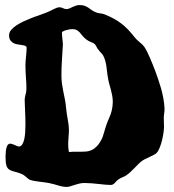

<svg xmlns="http://www.w3.org/2000/svg" viewBox="-20 -713 692 763"><path d="M633.8 -282.2V-277.8Q633.8 -270.5 632.3 -262Q630.9 -253.4 630.9 -245.1Q630.9 -234.4 631.3 -226.1Q631.8 -217.8 631.8 -210Q631.8 -201.2 629.9 -186.8Q627.9 -172.4 624.3 -157Q620.6 -141.6 615.2 -127.7Q609.9 -113.8 603 -106Q600.6 -102.5 592.8 -98.4Q585 -94.2 575.4 -89.8Q565.9 -85.4 556.6 -80.8Q547.4 -76.2 542 -71.8Q536.1 -67.4 528.8 -59.8Q521.5 -52.2 513.4 -44.2Q505.4 -36.1 497.6 -28.8Q489.7 -21.5 482.9 -17.1Q477.5 -12.7 469 -9.5Q460.4 -6.3 452.1 -1Q446.3 2.9 442.6 7.1Q439 11.2 435.5 14.6Q432.1 18.1 428.5 20Q424.8 22 418.9 22Q409.7 22 397.5 20.8Q385.3 19.5 371.6 18.1Q357.9 16.6 343.8 15.4Q329.6 14.2 315.9 14.2Q305.2 14.2 295.2 16.6Q285.2 19 276.1 22Q267.1 24.9 259.3 27.3Q251.5 29.8 245.1 29.8Q230 29.8 211.2 23.9Q192.4 18.1 173.8 14.2Q166 12.7 156.2 11.5Q146.5 10.3 136.5 9Q126.5 7.8 116.9 6.1Q107.4 4.4 100.1 2Q95.7 0.5 92.3 -2.4Q88.9 -5.4 84.7 -9Q80.6 -12.7 75.4 -16.4Q70.3 -20 63 -22.9Q46.9 -28.8 35.4 -31.5Q23.9 -34.2 16.4 -39.3Q8.8 -44.4 5.4 -55.4Q2 -66.4 2 -89.8Q2 -113.3 6.3 -127.7Q10.7 -142.1 20 -142.1Q24.4 -142.1 29.3 -140.4Q34.2 -138.7 39.1 -136.5Q43.9 -134.3 48.1 -132.6Q52.2 -130.9 55.2 -130.9Q63 -130.9 68.1 -138.7Q73.2 -146.5 76.2 -158.9Q79.1 -171.4 80.1 -186.8Q81.1 -202.1 81.1 -217.8Q81.1 -246.6 79.6 -273.7Q78.1 -300.8 78.1 -315.9Q78.1 -321.8 79.1 -326.9Q80.1 -332 81.5 -336.9Q83 -341.8 84 -347.7Q85 -353.5 85 -360.8Q85 -381.3 83 -406.5Q81.1 -431.6 81.1 -455.1Q81.1 -460.9 81.8 -470.2Q82.5 -479.5 83.5 -489.3Q84.5 -499 85.2 -508.1Q85.9 -517.1 85.9 -522.9Q85.9 -528.3 80.8 -530.5Q75.7 -532.7 67.9 -533.9Q60.1 -535.2 51 -536.4Q42 -537.6 34.2 -541.5Q26.4 -545.4 21.2 -552.7Q16.1 -560.1 16.1 -573.2Q16.1 -584.5 24.7 -594.5Q33.2 -604.5 46.9 -613.3Q60.5 -622.1 77.1 -629.6Q93.8 -637.2 109.9 -643.3Q126 -649.4 140.1 -654.1Q154.3 -658.7 162.1 -662.1Q178.7 -668.9 193.1 -676.5Q207.5 -684.1 215.8 -684.1Q224.1 -684.1 230.7 -680.4Q237.3 -676.8 245.1 -676.8Q251 -677.2 256.8 -679.9Q262.7 -682.6 269 -685.5Q275.4 -688.5 282.2 -690.7Q289.1 -692.9 296.9 -692.9Q308.1 -692.9 316.2 -689.9Q324.2 -687 330.8 -682.6Q337.4 -678.2 343.8 -673.3Q350.1 -668.5 358.9 -665Q368.2 -660.6 377.9 -659.9Q387.7 -659.2 396 -655.8Q416.5 -647.5 432.9 -638.4Q449.2 -629.4 463.1 -618.7Q477.1 -607.9 489.3 -595Q501.5 -582 514.2 -565.9Q522.9 -554.7 535.2 -545.2Q547.4 -535.6 554.2 -525.9Q559.1 -518.6 564.9 -506.8Q570.8 -495.1 576.4 -481.9Q582 -468.8 587.4 -455.3Q592.8 -441.9 597.2 -430.2Q602.1 -416.5 608.2 -399.2Q614.3 -381.8 619.9 -362.3Q625.5 -342.8 629.2 -322.3Q632.8 -301.8 633.8 -282.2ZM423.8 -272.9Q428.2 -291 428.2 -307.1Q428.2 -320.3 426 -332.5Q423.8 -344.7 420.7 -356.2Q417.5 -367.7 414.3 -379.2Q411.1 -390.6 409.2 -402.8Q406.7 -415.5 405.5 -427.7Q404.3 -439.9 402.6 -451.2Q400.9 -462.4 397.9 -472.7Q395 -482.9 390.1 -492.2Q387.2 -497.6 381.8 -502.7Q376.5 -507.8 372.1 -514.2Q366.7 -520 363.5 -527.1Q360.4 -534.2 356 -538.1Q352.1 -542 341.8 -545.7Q331.5 -549.3 321.8 -557.1Q313 -564 307.6 -571Q302.2 -578.1 296.9 -584Q291.5 -589.8 284.9 -593.5Q278.3 -597.2 268.1 -597.2Q260.7 -597.2 253.2 -595.7Q245.6 -594.2 239.5 -592.3Q233.4 -590.3 229.7 -588.1Q226.1 -585.9 226.1 -584Q226.1 -580.1 226.6 -573.2Q227.1 -566.4 227.8 -559.6Q228.5 -552.7 229.2 -546.6Q230 -540.5 230 -538.1Q228.5 -510.3 226.3 -477.3Q224.1 -444.3 224.1 -414.1Q224.1 -395.5 226.3 -380.1Q228.5 -364.7 231.4 -350.1Q234.4 -335.4 237.5 -320.3Q240.7 -305.2 242.2 -288.1Q244.6 -261.7 249.3 -238Q253.9 -214.4 253.9 -196.8Q253.9 -183.6 252.4 -168.2Q251 -152.8 251 -137.2Q251 -122.6 253.9 -108.9Q261.7 -109.9 269 -109.9Q276.4 -109.9 283.2 -109.9H298.8Q311 -109.9 322.5 -110.8Q334 -111.8 344.5 -116.7Q355 -121.6 364.7 -131.6Q374.5 -141.6 383.8 -159.2Q385.7 -162.6 387.9 -168.7Q390.1 -174.8 392.3 -182.6Q394.5 -190.4 397.2 -199.2Q399.9 -208 402.8 -216.8Q407.7 -231 414.3 -245.6Q420.9 -260.3 423.8 -272.9Z"/></svg>

Font: Freckle Face
Style: Regular
Weight: 400
Designer: Astigmatic (AOETI)
Foundry: Astigmatic (AOETI)
Version: Version 1.000